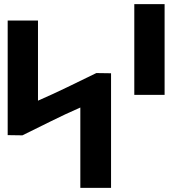

<svg xmlns="http://www.w3.org/2000/svg" viewBox="-20 -905 835 925"><path d="M773 -448V-885H627V-448ZM17 -254 87 -253H88C181 -298 270 -345 367 -387V0H515V-552L445 -553H444C351 -508 260 -462 163 -420V-806H17Z"/></svg>

Font: Ny Stormning
Style: Hf
Weight: 700
Designer: Robert Jablonski, Mew Too
Foundry: Cannot Into Space Fonts
Version: Version 0.90